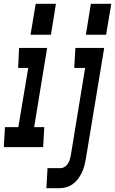

<svg xmlns="http://www.w3.org/2000/svg" viewBox="-53 -771 603 1006"><path d="M397 -589 423 -751H530L503 -589ZM107 -589 134 -751H240L214 -589ZM190 215 196 110H264Q275 110 285.5 103.5Q296 97 302.5 87Q309 77 312.5 65.5Q316 54 318 43L393 -415H336L342 -520H493L397 60Q394 78 389.5 96Q385 114 376.5 132Q368 150 356.5 165.5Q345 181 329 193Q313 205 294.5 210Q276 215 258 215ZM-33 0 -27 -105H43L95 -415H42L47 -520H194L126 -105H179L173 0Z"/></svg>

Font: Iosevka SS04 Extrabold
Style: Italic
Weight: 800
Italic angle: -9°
Monospace: yes
Designer: Belleve Invis
Foundry: Belleve Invis
Version: Version 19.0.0; ttfautohint (v1.8.4)